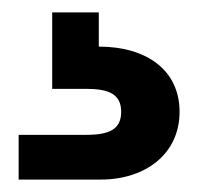

<svg xmlns="http://www.w3.org/2000/svg" viewBox="-20 -27 319 309"><path d="M142 262C215 262 269 220 269 153C269 86 216 48 139 48V-7H64V116H119C156 116 175 125 175 153C175 181 156 190 119 190H10V262Z"/></svg>

Font: Poppins Medium
Style: Regular
Weight: 500
Designer: Ninad Kale (Devanagari), Jonny Pinhorn (Latin)
Foundry: Indian Type Foundry
Version: 4.004